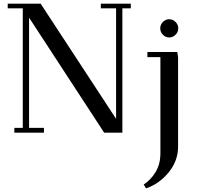

<svg xmlns="http://www.w3.org/2000/svg" viewBox="-20 -722 1082 1045"><path d="M22 -676.8V-702.1H201.2L611.8 -75.2V-676.8H528.8V-702.1H691.9V-676.8H646V0H546.9L138.2 -626V-25.9H219.2V0H58.1V-25.9H104V-676.8ZM762.2 282.2Q799.8 258.3 826.4 215.1Q853 171.9 853 111.8V-411.1H782.2V-439H944.8L949.2 -411.1V76.2Q949.2 153.8 897.9 216.3Q846.7 278.8 774.9 303.2ZM866.5 -533Q852.1 -547.9 852.1 -567.9Q852.1 -587.9 866.5 -602.5Q880.9 -617.2 900.9 -617.2Q920.9 -617.2 935.5 -602.5Q950.2 -587.9 950.2 -567.9Q950.2 -547.9 935.5 -533Q920.9 -518.1 900.9 -518.1Q880.9 -518.1 866.5 -533Z"/></svg>

Font: Dehuti
Style: Bold
Weight: 700
Version: Version 1.2